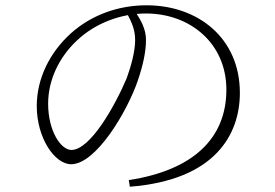

<svg xmlns="http://www.w3.org/2000/svg" viewBox="-20 -707 1040 726"><path d="M467 -26 471 -1C794 -26 887 -199 887 -356C887 -562 730 -687 534 -687C433 -687 329 -654 247 -580C168 -508 119 -410 119 -306C119 -185 187 -86 249 -86C343 -86 461 -285 501 -402C520 -458 532 -510 532 -556C532 -596 514 -630 489 -666L459 -659C478 -622 491 -596 491 -555C491 -512 475 -455 459 -411C414 -305 321 -140 250 -140C210 -140 162 -212 162 -315C162 -405 204 -491 270 -553C339 -619 437 -656 532 -656C699 -656 836 -543 836 -368C836 -183 709 -63 467 -26Z"/></svg>

Font: Source Han Serif TW VF
Style: Regular
Weight: 250
Designer: Ryoko NISHIZUKA 西塚涼子 (kana & ideographs); Frank Grießhammer (Latin, Greek & Cyrillic); Wenlong ZHANG 张文龙 (bopomofo); San
Foundry: Adobe
Version: Version 2.002;hotconv 1.1.0;makeotfexe 2.6.0